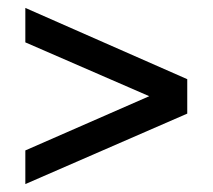

<svg xmlns="http://www.w3.org/2000/svg" viewBox="-20 -543 537 485"><path d="M453 -256 44 -78V-163L357 -300L44 -436V-523L453 -343Z"/></svg>

Font: Georama ExtraCondensed Thin Medium
Style: Regular
Weight: 500
Version: Version 1.001